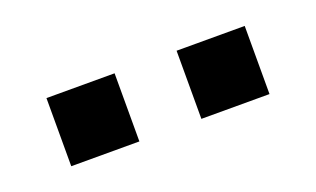

<svg xmlns="http://www.w3.org/2000/svg" viewBox="-33 -888 566 344"><g transform="rotate(-20 250.0 -716.0)"><path d="M61 -780.8H190.9V-650.9H61ZM309.1 -780.8H439V-650.9H309.1Z"/></g></svg>

Font: BIZ UDPGothic
Style: Bold
Weight: 700
Designer: TypeBank Co., Ltd.
Foundry: Morisawa Inc.
Version: Version 1.051